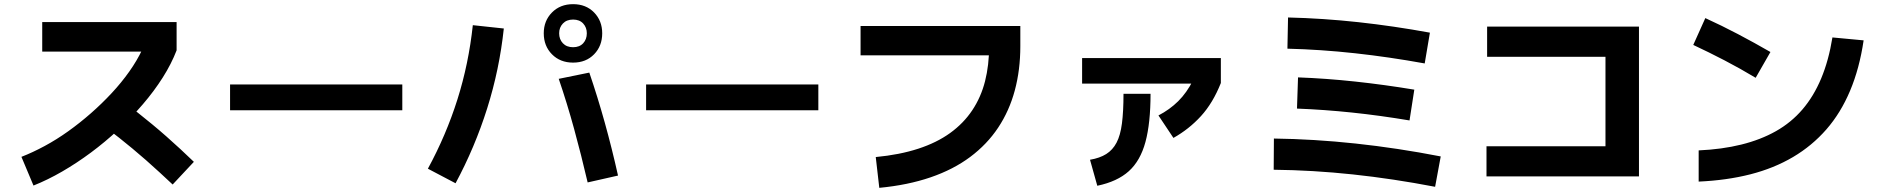

<svg xmlns="http://www.w3.org/2000/svg" viewBox="-20 -848 9040 923"><path d="M141 44 83 -94Q137 -115 194.5 -146Q252 -177 308 -217Q364 -257 417 -303.5Q470 -350 517 -400.5Q564 -451 601.5 -504Q639 -557 664 -610L701 -600H183V-742H829V-606Q804 -541 762.5 -475.5Q721 -410 666.5 -346.5Q612 -283 548.5 -224Q485 -165 417 -114.5Q349 -64 279 -23.5Q209 17 141 44ZM810 39Q779 10 747 -19.5Q715 -49 682 -78Q649 -107 616.5 -134Q584 -161 553 -185.5Q522 -210 493 -231L580 -354Q610 -332 643.5 -305.5Q677 -279 711.5 -250.5Q746 -222 780 -192Q814 -162 847.5 -131Q881 -100 912 -70Z M1914 -442V-318H1086V-442Z M2170 33 2037 -37Q2125 -199 2179 -370Q2233 -541 2253 -727L2402 -711Q2381 -514 2322 -327Q2263 -140 2170 33ZM2813 -499Q2853 -382 2887.5 -258Q2922 -134 2951 -4L2805 29Q2774 -104 2740 -228Q2706 -352 2666 -469ZM2735 -547Q2673 -547 2633.5 -587Q2594 -627 2594 -688Q2594 -748 2633.5 -788Q2673 -828 2735 -828Q2797 -828 2836 -788Q2875 -748 2875 -688Q2875 -627 2836 -587Q2797 -547 2735 -547ZM2735 -621Q2766 -621 2783.5 -640Q2801 -659 2801 -688Q2801 -716 2783.5 -735Q2766 -754 2735 -754Q2704 -754 2686 -735Q2668 -716 2668 -688Q2668 -659 2686 -640Q2704 -621 2735 -621Z M3914 -442V-318H3086V-442Z M4207 55 4190 -93Q4305 -104 4394 -133Q4483 -162 4547.5 -208.5Q4612 -255 4654 -318Q4696 -381 4715.5 -458Q4735 -535 4735 -626L4778 -582H4117V-723H4885V-626Q4885 -512 4858.5 -413.5Q4832 -315 4778.5 -234.5Q4725 -154 4644 -93.5Q4563 -33 4453.5 4.5Q4344 42 4207 55Z M5621 -185 5549 -293Q5603 -321 5644 -361.5Q5685 -402 5716 -463L5738 -446H5182V-569H5849V-449Q5811 -353 5753.5 -290Q5696 -227 5621 -185ZM5255 45 5220 -80Q5267 -88 5298 -107.5Q5329 -127 5347.5 -162Q5366 -197 5373.5 -254.5Q5381 -312 5381 -397H5511Q5511 -256 5486.5 -165.5Q5462 -75 5406.5 -25Q5351 25 5255 45Z M6906 -96 6879 50Q6676 11 6483.5 -9.5Q6291 -30 6103 -32L6104 -182Q6489 -177 6906 -96ZM6779 -417 6756 -269Q6613 -293 6479 -307Q6345 -321 6215 -326L6220 -476Q6355 -471 6494.5 -456Q6634 -441 6779 -417ZM6854 -691 6829 -543Q6658 -574 6494 -592Q6330 -610 6169 -614L6172 -764Q6340 -760 6509.5 -741.5Q6679 -723 6854 -691Z M7126 0V-145H7698V-575H7129V-720H7859V0Z M8146 25V-125Q8258 -130 8351 -153Q8444 -176 8517.5 -217.5Q8591 -259 8645 -322Q8699 -385 8735 -471Q8771 -557 8789 -668L8939 -654Q8919 -519 8874 -412Q8829 -305 8760 -226Q8691 -147 8599.5 -93Q8508 -39 8394.5 -10Q8281 19 8146 25ZM8491 -598 8420 -474Q8345 -519 8270 -558Q8195 -597 8120 -632L8178 -761Q8257 -725 8335 -684Q8413 -643 8491 -598Z"/></svg>

Font: Murecho Thin
Style: Bold
Weight: 700
Version: Version 1.010